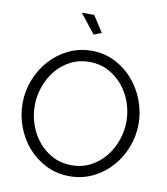

<svg xmlns="http://www.w3.org/2000/svg" viewBox="-98 -998 946 1085"><g transform="rotate(10 375.5 -456.0)"><path d="M375 5Q301 5 239.5 -25.5Q178 -56 134 -106.5Q90 -157 66 -222Q42 -287 42 -355Q42 -426 67.5 -491Q93 -556 138 -606Q183 -656 244 -685.5Q305 -715 376 -715Q450 -715 511.5 -683.5Q573 -652 616.5 -601Q660 -550 684 -485.5Q708 -421 708 -354Q708 -283 682.5 -218Q657 -153 612.5 -103.5Q568 -54 507 -24.5Q446 5 375 5ZM112 -355Q112 -297 131 -243.5Q150 -190 185 -148.5Q220 -107 268 -82.5Q316 -58 375 -58Q435 -58 484 -84Q533 -110 567 -152Q601 -194 619.5 -247Q638 -300 638 -355Q638 -413 618.5 -466.5Q599 -520 564 -561Q529 -602 481 -626.5Q433 -651 375 -651Q315 -651 266 -625.5Q217 -600 183 -558Q149 -516 130.5 -463Q112 -410 112 -355ZM283 -917H354L414 -824L370 -807Z"/></g></svg>

Font: Oxford Sans
Style: Regular
Weight: 400
Designer: Matt McInerney, Pablo Impallari, Rodrigo Fuenzalida
Foundry: Matt McInerney, Pablo Impallari, Rodrigo Fuenzalida
Version: Version 3.000g; ttfautohint (v1.5) -l 8 -r 28 -G 28 -x 14 -D